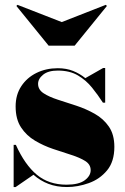

<svg xmlns="http://www.w3.org/2000/svg" viewBox="-20 -744 502 774"><path d="M229 -655 406.5 -724.5 411 -720 281 -560H176L46 -720L50.5 -724.5ZM43 10H35V-160H44Q80 -80 128.2 -39.8Q176.5 0.5 248 0.5Q297.5 0.5 321.5 -17.2Q345.5 -35 345.5 -58Q345.5 -81 323.8 -94.8Q302 -108.5 267.5 -119.5Q233 -130.5 194.2 -143.5Q155.5 -156.5 121 -177Q86.5 -197.5 64.8 -230.5Q43 -263.5 43 -315Q43 -362 65.8 -396.5Q88.5 -431 127 -450Q165.5 -469 213 -469Q247.5 -469 274.8 -458Q302 -447 324 -429L396 -470H404V-330H395Q375 -361 351 -390.8Q327 -420.5 294 -440Q261 -459.5 213 -459.5Q174.5 -459.5 154 -443Q133.5 -426.5 133.5 -406Q133.5 -382.5 155.8 -368Q178 -353.5 213 -342.2Q248 -331 287.5 -318Q327 -305 362 -285.2Q397 -265.5 419 -233.5Q441 -201.5 441 -152Q441 -92.5 411.5 -57Q382 -21.5 337.8 -5.8Q293.5 10 250 10Q208.5 10 175.2 -2.8Q142 -15.5 115 -39.5Z"/></svg>

Font: Bodoni* 24pt Fatface
Style: Regular
Weight: 900
Version: Version 2.3